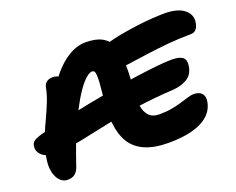

<svg xmlns="http://www.w3.org/2000/svg" viewBox="-114 -912 1377 1121"><g transform="rotate(-20 574.5 -352.0)"><path d="M130 8Q106 8 86 -12Q66 -32 57.5 -69.5Q49 -107 59 -160Q60 -165 61 -170Q61 -171 60 -171Q35 -182 22 -202Q9 -222 14 -248Q17 -265 33.5 -276Q50 -287 101 -300Q102 -300 102 -300Q116 -335 132 -367Q153 -412 170.5 -455.5Q188 -499 197 -544Q201 -563 215 -574Q229 -585 254 -585Q272 -585 287 -577Q326 -628 370 -661Q437 -711 503 -711Q565 -711 603 -691Q622 -681 637 -665Q671 -674 706 -681Q763 -692 817 -699Q871 -706 916.5 -709Q962 -712 993 -712Q1077 -712 1117 -678.5Q1157 -645 1147 -597Q1144 -575 1132 -560Q1120 -545 1096 -545Q1024 -545 954.5 -538.5Q885 -532 824.5 -523.5Q764 -515 720 -509Q697 -505 680 -504Q681 -464 678 -416Q698 -419 717 -422Q789 -432 846.5 -438Q904 -444 939 -444Q992 -444 1011 -426.5Q1030 -409 1022 -368Q1012 -320 974.5 -299.5Q937 -279 894 -276Q774 -269 674 -255Q680 -216 701 -193Q722 -168 767 -168Q809 -168 844 -174.5Q879 -181 907 -189.5Q935 -198 956.5 -204.5Q978 -211 992 -211Q1028 -211 1044 -191.5Q1060 -172 1053 -139Q1044 -92 1008 -59.5Q972 -27 910 -10Q848 7 762 7Q671 7 613 -19Q555 -45 525.5 -93.5Q496 -142 489 -210Q488 -217 487 -224Q405 -207 339 -193Q291 -182 250 -175Q229 -119 208 -57Q198 -22 179.5 -6.5Q161 9 130 8ZM329 -352Q365 -360 402 -367Q448 -376 493 -384Q498 -432 500 -461Q502 -497 500 -513Q498 -529 493 -533.5Q488 -538 481 -538Q460 -538 428.5 -505Q397 -472 360 -409Q345 -383 329 -352Z"/></g></svg>

Font: Shantell Sans Light ExtraBold
Style: Italic
Weight: 800
Italic angle: -11°
Version: Version 1.008;[ac192a2d6]